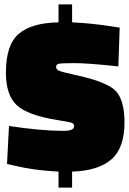

<svg xmlns="http://www.w3.org/2000/svg" viewBox="-20 -771 590 876"><path d="M520 -468Q382 -483 319 -483Q256 -483 246 -479.5Q236 -476 236 -465.5Q236 -455 248 -449Q260 -443 314.5 -431Q369 -419 404 -408.5Q439 -398 471 -382Q503 -366 518 -344Q548 -299 548 -213Q548 -96 488.5 -44Q429 8 309 12V85H247V12Q131 6 43 -16L12 -23L21 -196Q171 -174 267 -174Q296 -174 307 -179.5Q318 -185 318 -196Q318 -207 306.5 -211Q295 -215 243 -223Q106 -245 56.5 -291Q7 -337 7 -440Q7 -567 66 -617Q125 -667 247 -669V-751H309V-669Q398 -665 494 -650L526 -645Z"/></svg>

Font: Titillium Web Black
Style: Regular
Weight: 900
Version: Version 1.002;PS 35.000;hotconv 1.0.70;makeotf.lib2.5.55311